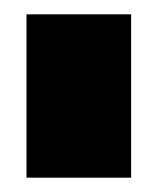

<svg xmlns="http://www.w3.org/2000/svg" viewBox="-20 -647 220 268"><path d="M17 -627H163V-399H17Z"/></svg>

Font: Blinker Black
Style: Regular
Weight: 900
Designer: Juergen Huber
Foundry: supertype
Version: Version 1.017;hotconv 1.0.117;makeotfexe 2.5.65602